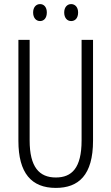

<svg xmlns="http://www.w3.org/2000/svg" viewBox="-20 -909 544 939"><path d="M142 -848C142 -822 156 -806 176 -806C195 -806 209 -821 209 -848C209 -874 195 -889 176 -889C156 -889 142 -873 142 -848ZM294 -848C294 -822 308 -806 328 -806C348 -806 362 -821 362 -848C362 -874 347 -889 328 -889C309 -889 294 -874 294 -848ZM435 -221V-714H379V-222C379 -87 331 -41 253 -41C172 -41 125 -92 125 -222V-714H70V-220C70 -62 134 10 253 10C364 10 435 -52 435 -221Z"/></svg>

Font: Noto Sans Gujarati UI ExtraCondensed Light
Style: Regular
Weight: 300
Width: 2
Designer: Jelle Bosma - Monotype Design Team, Universal Thirst
Foundry: Monotype Imaging Inc.
Version: Version 2.106